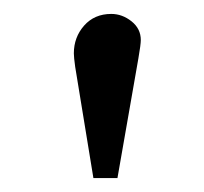

<svg xmlns="http://www.w3.org/2000/svg" viewBox="-20 -802 290 273"><path d="M112.8 -548.8 86.9 -707Q85 -720.7 85 -726.1Q85 -749 99.6 -765.6Q114.3 -782.2 138.2 -782.2Q153.8 -782.2 167 -771.7Q180.2 -761.2 180.2 -745.1Q180.2 -738.8 176.8 -719.2L147 -548.8Z"/></svg>

Font: Literata Book
Style: Regular
Weight: 400
Designer: Latin by Veronika Burian and Jose Scaglione. Greek by Irene Vlachou. Cyrillic by Vera Evstafieva
Foundry: TypeTogether
Version: Version 2.003;PS 002.003;hotconv 1.0.88;makeotf.lib2.5.64775